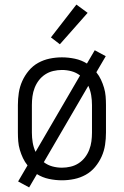

<svg xmlns="http://www.w3.org/2000/svg" viewBox="-20 -778 540 837"><path d="M107 39 59 13 100 -57Q88 -72 80 -89Q72 -106 66.5 -124.5Q61 -143 59.5 -162Q58 -181 58 -200V-320Q58 -347 62 -373.5Q66 -400 77 -424.5Q88 -449 105.5 -470Q123 -491 146.5 -504Q170 -517 196.5 -522.5Q223 -528 250 -528Q278 -528 306.5 -522Q335 -516 359 -501L393 -559L441 -533L400 -463Q412 -448 420 -431Q428 -414 433.5 -395.5Q439 -377 440.5 -358Q442 -339 442 -320V-200Q442 -173 438 -146.5Q434 -120 423 -95.5Q412 -71 394.5 -50Q377 -29 353.5 -16Q330 -3 303.5 2.5Q277 8 250 8Q222 8 193.5 2Q165 -4 141 -19ZM135 -116 329 -449Q312 -462 291.5 -467.5Q271 -473 250 -473Q231 -473 212 -468.5Q193 -464 177 -453.5Q161 -443 149.5 -428Q138 -413 131 -395Q124 -377 121.5 -358Q119 -339 119 -320V-200Q119 -178 122.5 -157Q126 -136 135 -116ZM250 -47Q269 -47 288 -51.5Q307 -56 323 -66.5Q339 -77 350.5 -92Q362 -107 369 -125Q376 -143 378.5 -162Q381 -181 381 -200V-320Q381 -342 377.5 -363Q374 -384 365 -404L171 -71Q188 -58 208.5 -52.5Q229 -47 250 -47ZM241 -585 202 -615 313 -758 362 -722Z"/></svg>

Font: Iosevka Term Curly Light
Style: Regular
Weight: 300
Designer: Belleve Invis
Foundry: Belleve Invis
Version: Version 32.3.0